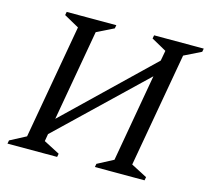

<svg xmlns="http://www.w3.org/2000/svg" viewBox="-97 -775 977 889"><g transform="rotate(15 392.0 -330.0)"><path d="M10 0 13 -16 89 -56 186 -604 114 -644 117 -660H355L352 -644L271 -604L194 -168L596 -555L605 -604L533 -644L536 -660H774L771 -644L690 -604L593 -56L670 -16L667 0H429L432 -16L508 -56L582 -476L180 -91L174 -56L251 -16L248 0Z"/></g></svg>

Font: Spectral SC
Style: Italic
Weight: 400
Italic angle: -10°
Designer: Jean-Baptiste Levee
Foundry: Production Type
Version: Version 2.001